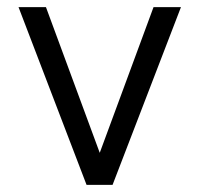

<svg xmlns="http://www.w3.org/2000/svg" viewBox="-20 -519 559 539"><path d="M411 -499 260 -90 109 -499H32L223 0H296L488 -499H411Z"/></svg>

Font: Maven Pro
Style: Regular
Weight: 400
Designer: Joe Prince
Foundry: Joe Prince
Version: Version 1.003